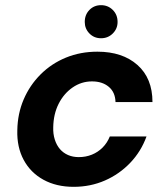

<svg xmlns="http://www.w3.org/2000/svg" viewBox="-20 -711 648 743"><path d="M265 12Q198 12 148 -15.5Q98 -43 71.5 -92.5Q45 -142 47 -207Q48 -271 71.5 -326Q95 -381 137 -423Q179 -465 235 -488Q291 -511 357 -511Q454 -511 512 -459.5Q570 -408 570 -316H427Q426 -354 401 -375Q376 -396 336 -396Q295 -396 261 -372.5Q227 -349 207 -309.5Q187 -270 186 -219Q185 -193 192 -171Q199 -149 212 -134Q225 -119 243.5 -111Q262 -103 285 -103Q312 -103 335.5 -112.5Q359 -122 377 -140Q395 -158 405 -183H547Q526 -125 484 -81Q442 -37 386 -12.5Q330 12 265 12ZM371 -563Q344 -563 326 -581.5Q308 -600 308 -626Q308 -654 326 -672.5Q344 -691 371 -691Q398 -691 416.5 -672.5Q435 -654 435 -626Q435 -600 416.5 -581.5Q398 -563 371 -563Z"/></svg>

Font: DM Sans 20pt
Style: Bold Italic
Weight: 700
Italic angle: -10°
Version: Version 4.004;gftools[0.9.30]